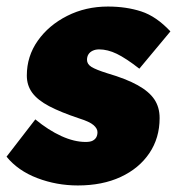

<svg xmlns="http://www.w3.org/2000/svg" viewBox="-47 -557 552 587"><path d="M191 10Q126 10 67 -12.5Q8 -35 -27 -78L61 -192Q101 -159 140.5 -141Q180 -123 215 -123Q229 -123 236.5 -127Q244 -131 247.5 -137.5Q251 -144 251 -153Q251 -164 239 -174.5Q227 -185 195 -195Q138 -214 103 -232.5Q68 -251 51.5 -273.5Q35 -296 35 -326Q35 -385 68.5 -432.5Q102 -480 158.5 -508.5Q215 -537 283 -537Q339 -537 385 -522Q431 -507 474 -461L379 -347Q338 -379 310 -392.5Q282 -406 256 -406Q245 -406 236.5 -402Q228 -398 223.5 -391Q219 -384 219 -374Q219 -361 232.5 -352.5Q246 -344 281 -333Q339 -316 374 -296.5Q409 -277 425 -253Q441 -229 441 -196Q441 -135 409.5 -88.5Q378 -42 322 -16Q266 10 191 10Z"/></svg>

Font: Raleway Thin Black
Style: Italic
Weight: 900
Italic angle: -12°
Version: Version 4.026